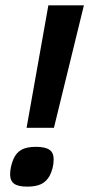

<svg xmlns="http://www.w3.org/2000/svg" viewBox="-20 -696 336 723"><path d="M183.1 -214.8H80.1L162.1 -675.8H295.9ZM182.1 -96.2Q182.1 -79.6 178 -63.2Q173.8 -46.9 167 -34.2Q154.8 -12.2 134.8 -2.7Q114.7 6.8 83 6.8Q47.9 6.8 33 -4.4Q18.1 -15.6 18.1 -39.1Q18.1 -52.7 21.2 -67.1Q24.4 -81.5 29.8 -95.2Q40.5 -120.6 60.3 -131.8Q80.1 -143.1 115.2 -143.1Q149.9 -143.1 166 -132.1Q182.1 -121.1 182.1 -96.2Z"/></svg>

Font: Lorenzo Sans
Style: Bold Italic
Weight: 700
Italic angle: -12°
Foundry: Intel Corporation
Version: Version 1.00; ttfautohint (v1.5)